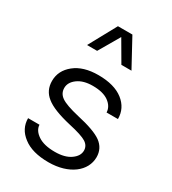

<svg xmlns="http://www.w3.org/2000/svg" viewBox="-189 -877 882 983"><g transform="rotate(30 252.0 -385.5)"><path d="M253.9 -509.8C194.8 -509.8 148.4 -496.1 113.8 -468.3C79.1 -440.4 62 -406.2 62 -365.2C62 -327.6 76.2 -297.9 105 -275.4C133.3 -252.4 182.6 -232.9 252.4 -216.8C303.7 -205.6 337.9 -194.3 356 -183.1C373.5 -171.9 382.3 -156.7 382.3 -137.7C382.3 -116.2 371.1 -97.7 348.1 -81.5C325.2 -65.4 294.4 -57.6 255.4 -57.6C212.9 -57.6 179.7 -65.4 155.8 -81.5C131.8 -97.7 119.6 -116.7 118.7 -138.7H51.3C51.3 -97.2 68.8 -63 104.5 -36.1C139.6 -8.8 189.5 4.9 253.9 4.9C375.5 4.9 455.1 -58.6 455.1 -140.6C455.1 -175.3 440.9 -203.1 413.1 -223.6C385.3 -243.7 336.4 -261.2 267.6 -276.4C215.3 -288.6 180.2 -301.3 162.1 -314C143.6 -326.7 134.3 -343.8 134.3 -365.7C134.3 -387.7 145.5 -407.2 167.5 -423.3C189.5 -439.5 218.8 -447.8 256.3 -447.8C296.9 -447.8 328.6 -439.9 350.6 -423.8C372.6 -407.7 384.3 -387.7 384.8 -364.7H452.1C452.1 -407.2 435.1 -441.9 400.4 -469.2C365.7 -496.1 316.9 -509.8 253.9 -509.8ZM299.8 -776.4H214.4L125.5 -613.8H185.1L256.8 -736.8L328.6 -613.8H388.2Z"/></g></svg>

Font: Estedad Regular
Style: Regular
Weight: 400
Designer: Amin Abedi
Version: Version 7.3